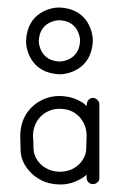

<svg xmlns="http://www.w3.org/2000/svg" viewBox="-20 -492 320 512"><path d="M138.5 -472C120.7 -472.7 52.5 -462 49.5 -383C48.8 -365.2 59.5 -297 138.5 -294C156.3 -293.4 224.5 -304 227.5 -383C228.2 -400.8 217.5 -469 138.5 -472ZM83.5 -383C85.3 -431.5 127.5 -438.4 138.5 -438C187 -436.2 193.9 -394 193.5 -383C191.7 -334.6 149.5 -327.6 138.5 -328C90 -329.9 83.1 -372 83.5 -383ZM137 -236C105 -236 73 -220 54 -194C40 -175 34 -152 34 -129C34 -117 35 -104 35 -92C35 -58 60 -26 91 -11C107 -3 125 0 142 0C167 0 192 -10 211 -26C211 -20 210 -12 215 -7C218 -3 223 -1 228 -1C233 -1 238 -3 242 -8C245 -11 245 -16 245 -21V-214C245 -223 236 -231 228 -231C226 -231 225 -231 223 -230C215 -228 211 -219 211 -211C211 -207 206 -214 205 -215C186 -229 162 -236 138 -236ZM137 -202C152 -202 167 -199 179 -191C199 -178 211 -155 211 -131C211 -120 210 -108 210 -96C210 -71 191 -48 168 -39C159 -36 150 -34 140 -34C136 -34 131 -35 127 -35C102 -39 80 -56 72 -80C69 -89 69 -100 69 -110C69 -123 68 -122 68 -128C68 -137 69 -145 72 -154C79 -178 101 -197 127 -201C130 -201 134 -202 137 -202Z"/></svg>

Font: LetsTrace
Style: basic
Weight: 500
Version: Version 002.000